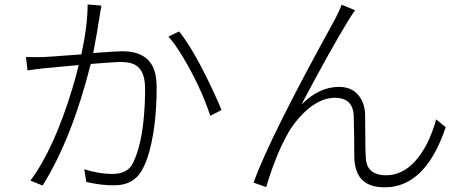

<svg xmlns="http://www.w3.org/2000/svg" viewBox="-20 -797 2040 842"><path d="M364.3 -777.3 424.8 -772.5Q421.9 -753.9 417 -726.6Q406.2 -654.3 388.7 -564.5Q494.1 -572.3 515.6 -572.3Q641.6 -572.3 662.1 -467.8Q667 -443.4 667 -416Q667 -227.5 626 -103.5Q617.2 -79.1 608.4 -61.5Q576.2 4.9 507.8 13.7Q492.2 15.6 472.7 15.6Q422.9 15.6 358.4 1L349.6 -54.7Q415 -34.2 471.7 -34.2Q527.3 -34.2 552.7 -65.4Q560.5 -76.2 566.4 -88.9Q612.3 -187.5 616.2 -383.8Q616.2 -397.5 616.2 -410.2Q616.2 -504.9 551.8 -520.5Q532.2 -525.4 506.8 -525.4Q492.2 -525.4 377.9 -516.6Q295.9 -190.4 167 16.6L113.3 -4.9Q217.8 -144.5 298.8 -414.1Q314.5 -466.8 325.2 -511.7Q204.1 -500 176.8 -498Q168 -497.1 144.5 -494.1Q113.3 -490.2 100.6 -488.3L93.8 -546.9Q133.8 -545.9 171.9 -546.9Q182.6 -546.9 336.9 -558.6Q364.3 -686.5 364.3 -777.3ZM718.8 -636.7 765.6 -659.2Q833 -575.2 919.9 -386.7Q939.5 -345.7 951.2 -314.5L902.3 -289.1Q860.4 -416 782.2 -546.9Q748 -603.5 718.8 -636.7Z M1537.1 -752Q1520.5 -728.5 1504.9 -703.1Q1422.9 -567.4 1312.5 -358.4Q1307.6 -347.7 1302.7 -338.9Q1378.9 -416 1466.8 -416Q1535.2 -416 1565.4 -359.4Q1579.1 -333 1581.1 -299.8Q1582 -269.5 1582 -209Q1582 -135.7 1584 -107.4Q1585.9 -38.1 1654.3 -29.3Q1663.1 -28.3 1671.9 -28.3Q1780.3 -28.3 1852.5 -167Q1877.9 -217.8 1892.6 -273.4L1934.6 -239.3Q1852.5 5.9 1691.4 23.4Q1677.7 24.4 1665 24.4Q1554.7 24.4 1537.1 -73.2Q1535.2 -84 1534.2 -94.7Q1533.2 -125 1533.2 -191.4Q1532.2 -260.7 1531.2 -292Q1527.3 -359.4 1465.8 -367.2Q1458 -368.2 1450.2 -368.2Q1367.2 -368.2 1288.1 -276.4Q1257.8 -241.2 1238.3 -204.1Q1194.3 -125 1156.2 -5.9Q1150.4 11.7 1147.5 23.4L1091.8 3.9Q1162.1 -192.4 1449.2 -712.9Q1468.8 -751 1478.5 -776.4Z"/></svg>

Font: Taipei Sans TC Beta Light
Style: Regular
Weight: 300
Designer: JT Foundry
Foundry: JT Foundry
Version: Version 1.000